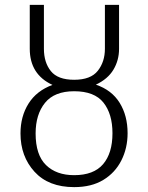

<svg xmlns="http://www.w3.org/2000/svg" viewBox="-20 -756 607 787"><path d="M284 11Q179 11 121.5 -52Q64 -115 64 -209Q64 -279 97 -331.5Q130 -384 195 -408Q102 -451 102 -556V-736H160V-556Q160 -500 188.5 -464.5Q217 -429 284 -429Q352 -429 381 -466Q410 -503 410 -556V-736H468V-556Q468 -509 445 -470.5Q422 -432 373 -409Q438 -387 470.5 -334.5Q503 -282 503 -210Q503 -149 477.5 -98.5Q452 -48 403.5 -18.5Q355 11 284 11ZM284 -38Q364 -38 402.5 -83Q441 -128 441 -210Q441 -289 404 -335.5Q367 -382 284 -382Q203 -382 164.5 -334.5Q126 -287 126 -209Q126 -121 168.5 -79.5Q211 -38 284 -38Z"/></svg>

Font: Trujillo Light
Style: Regular
Weight: 300
Designer: Fira Sans original fonts by bBox Type GmbH, Carrois Corporate GbR, & Edenspiekermann AG / Changes by Cristiano Sobral
Foundry: Fira Sans original fonts by bBox Type GmbH, Carrois Corporate GbR, & Edenspiekermann AG / Changes by Cristiano Sobral
Version: Version 4.301;July 28, 2020;FontCreator 13.0.0.2655 64-bit